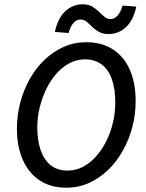

<svg xmlns="http://www.w3.org/2000/svg" viewBox="-20 -864 680 896"><path d="M290 12Q217 12 165.5 -22Q114 -56 86.5 -118Q59 -180 59 -263Q59 -326 74.5 -385Q90 -444 119 -495.5Q148 -547 188 -585Q228 -623 277 -645Q326 -667 382 -667Q455 -667 507 -633.5Q559 -600 586 -538Q613 -476 613 -392Q613 -330 597.5 -271Q582 -212 553 -160.5Q524 -109 484 -70.5Q444 -32 395 -10Q346 12 290 12ZM295 -68Q334 -68 368 -86Q402 -104 429.5 -135.5Q457 -167 477 -207.5Q497 -248 507.5 -293.5Q518 -339 518 -385Q518 -446 503 -491.5Q488 -537 456 -562Q424 -587 376 -587Q338 -587 304 -569Q270 -551 242.5 -519.5Q215 -488 195.5 -447.5Q176 -407 165 -361.5Q154 -316 154 -270Q154 -209 169.5 -164Q185 -119 216 -93.5Q247 -68 295 -68ZM486 -705Q461 -705 442.5 -715Q424 -725 410.5 -738.5Q397 -752 384.5 -762.5Q372 -773 356 -773Q338 -773 323.5 -757.5Q309 -742 300 -710L236 -715Q250 -779 284.5 -811.5Q319 -844 366 -844Q392 -844 410 -833.5Q428 -823 441.5 -809.5Q455 -796 467.5 -785.5Q480 -775 496 -775Q514 -775 528.5 -791Q543 -807 552 -838L616 -833Q603 -770 568 -737.5Q533 -705 486 -705Z"/></svg>

Font: Source Sans 3 Medium
Style: Italic
Weight: 500
Italic angle: -11°
Designer: Paul D. Hunt
Foundry: Adobe
Version: Version 3.052;hotconv 1.1.0;makeotfexe 2.6.0